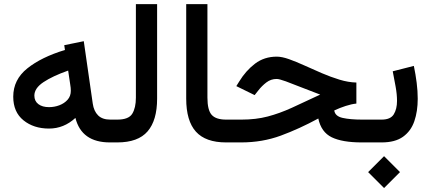

<svg xmlns="http://www.w3.org/2000/svg" viewBox="-20 -698 2112 941"><path d="M518.6 0Q379.9 0 349.6 -120.1Q293 -67.9 220.2 -67.9Q145 -67.9 95 -108.4Q44.9 -148.9 44.9 -224.1Q44.9 -307.6 113.8 -362.8Q182.6 -418 298.3 -453.1L294.9 -476.6L390.6 -496.1L434.6 -190.4Q439.9 -153.3 460.7 -132.6Q481.4 -111.8 520.5 -111.8H535.6V0ZM327.1 -252.9Q327.1 -267.1 324.2 -283.7L314 -352.1Q237.8 -325.2 193.1 -295.4Q148.4 -265.6 148.4 -229.5Q148.4 -202.6 168 -187.7Q187.5 -172.9 220.2 -172.9Q246.6 -172.9 271 -182.1Q295.4 -191.4 311.3 -209.2Q327.1 -227.1 327.1 -252.9Z M516.1 -111.8H555.2Q610.8 -111.8 628.4 -140.9Q646 -169.9 646 -219.2V-677.7H750V-214.4Q750 -108.4 703.4 -54.2Q656.7 0 554.7 0H516.1Z M892.6 -677.7H996.6V-219.7Q996.6 -158.7 1017.3 -135.3Q1038.1 -111.8 1087.9 -111.8H1100.1V0H1087.9Q987.8 0 940.2 -52.7Q892.6 -105.5 892.6 -214.8Z M1726.6 -293.5V-190.4Q1702.6 -188 1674.1 -178.7Q1645.5 -169.4 1618.2 -156.7Q1622.1 -128.4 1659.4 -120.1Q1696.8 -111.8 1754.9 -111.8H1781.7V0H1752.9Q1657.7 0 1606 -25.1Q1554.2 -50.3 1540 -117.2Q1446.3 -66.4 1356 -33.2Q1265.6 0 1162.1 0H1080.6V-111.8H1163.6Q1234.4 -111.8 1292 -127Q1349.6 -142.1 1410.2 -169.7Q1470.7 -197.3 1549.3 -234.4Q1501.5 -252 1457.3 -269.8Q1413.1 -287.6 1380.9 -299.3Q1348.6 -311 1335.9 -311Q1307.6 -311 1285.4 -293.9Q1263.2 -276.9 1246.6 -255.4L1228 -231.9L1138.2 -275.9L1151.9 -297.9Q1185.1 -352.1 1230.2 -386.2Q1275.4 -420.4 1336.4 -420.4Q1361.8 -420.4 1396.7 -408Q1431.6 -395.5 1472.4 -377Q1513.2 -358.4 1556.9 -339.6Q1600.6 -320.8 1643.8 -307.6Q1687 -294.4 1726.6 -293.5Z M1850.6 0H1761.7V-111.8H1850.6Q1894 -111.8 1909.9 -137.7Q1925.8 -163.6 1925.8 -203.6Q1925.8 -235.8 1918.9 -273.7Q1912.1 -311.5 1904.8 -348.6L2008.3 -375Q2017.1 -332.5 2022.2 -292Q2027.3 -251.5 2027.3 -213.9Q2027.3 -152.3 2010.7 -104Q1994.1 -55.7 1955.3 -27.8Q1916.5 0 1850.6 0ZM1862.3 67.4 1940.4 145.5 1862.3 223.6 1784.2 145.5Z"/></svg>

Font: Vazirmatn FD NL Medium
Style: Regular
Weight: 500
Designer: Saber Rastikerdar
Foundry: Saber Rastikerdar
Version: Version 33.003